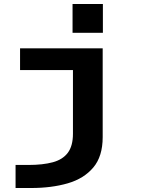

<svg xmlns="http://www.w3.org/2000/svg" viewBox="-20 -742 740 962"><path d="M343.5 -722H495.5V-577.5H343.5ZM58 200V84.5H122Q194.5 84.5 244.5 71Q294.5 57.5 320 23.2Q345.5 -11 345.5 -72V-391H80.5V-500H494.5V-55Q494.5 41.5 447.5 97.2Q400.5 153 319.5 176.5Q238.5 200 136 200Z"/></svg>

Font: Trispace SemiExpanded SemiBold
Style: Regular
Weight: 600
Width: 6
Designer: Tyler Finck
Foundry: Etcetera Type Company
Version: Version 1.210; ttfautohint (v1.8.3)